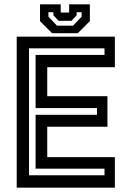

<svg xmlns="http://www.w3.org/2000/svg" viewBox="-20 -870 610 890"><path d="M57.5 0V-700H512.5V-558.5H199V-424H478V-282.5H199V-141.5H512.5V0ZM114.5 -57.5H464.5V-88H145V-338H429.5V-369H145V-615.5H464.5V-646H114.5ZM221.5 -716 165.5 -772V-850H261.5V-812H300.5V-850H396.5V-772L340.5 -716ZM244 -751H318.5L358.5 -793V-813.5H335.5V-799.5L311.5 -773.5H251.5L227.5 -799.5V-813.5H204.5V-793Z"/></svg>

Font: Tourney SemiBold
Style: Regular
Weight: 600
Version: Version 1.015